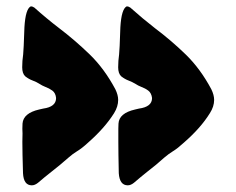

<svg xmlns="http://www.w3.org/2000/svg" viewBox="-20 -545 732 595"><path d="M376 29.3Q350.6 29.3 348.1 -8.3Q346.7 -72.8 346.7 -105.5V-146L347.2 -162.1Q349.1 -194.3 398.4 -205.6L410.6 -208.5Q451.2 -213.9 451.2 -241.2Q449.2 -256.8 439.5 -264.2Q429.7 -271.5 417.5 -275.9Q407.7 -279.8 400.4 -284.7Q390.1 -291 378.4 -295.4Q366.7 -299.8 355.5 -308.6Q346.2 -317.4 346.2 -336.4Q346.2 -356.4 349.1 -376.5Q350.6 -387.2 353 -460.4Q356.4 -518.1 373 -525.4Q377.9 -525.4 383.8 -521.5Q421.4 -487.8 460.4 -457.5Q509.8 -420.4 555.2 -376.5Q600.6 -332.5 634.8 -268.6Q643.6 -250.5 643.6 -235.4Q643.6 -214.8 630.4 -194.3Q602.1 -148.4 549.3 -102.5Q530.8 -85.4 516.8 -76.9Q502.9 -68.4 489.7 -57.1Q464.4 -34.2 437.5 -13.7Q416 3.4 395 21.5Q385.3 29.3 376 29.3ZM78.6 29.3Q53.2 29.3 51.3 -8.3Q49.3 -72.8 49.3 -105.5L49.8 -131.3L49.3 -146L49.8 -162.1Q52.2 -194.3 101.1 -205.6L113.8 -208.5Q153.8 -213.9 153.8 -241.2Q152.3 -256.8 142.3 -264.2Q132.3 -271.5 120.1 -275.9Q110.4 -279.8 103 -284.7Q93.3 -291 81.3 -295.4Q69.3 -299.8 58.1 -308.6Q48.8 -317.4 48.8 -336.4Q48.8 -356.4 51.8 -376.5Q53.2 -387.2 55.7 -460.4Q59.1 -518.1 75.7 -525.4Q80.6 -525.4 86.4 -521.5Q124 -487.8 163.6 -457.5Q212.4 -420.4 257.8 -376.5Q303.2 -332.5 337.4 -268.6Q346.2 -250.5 346.2 -235.4Q346.2 -214.8 333.5 -194.3Q304.7 -148.4 252.4 -102.5Q233.9 -85.4 219.7 -76.9Q205.6 -68.4 192.9 -57.1Q167 -34.2 140.6 -13.7Q118.7 3.4 97.7 21.5Q87.9 29.3 78.6 29.3Z"/></svg>

Font: Kaph
Style: Regular
Weight: 400
Designer: GGBotNet
Foundry: f0n7.com
Version: 1.10